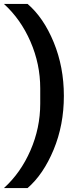

<svg xmlns="http://www.w3.org/2000/svg" viewBox="-27 -819 400 983"><path d="M114 144H-7Q79 66 129 -49Q179 -164 179 -288V-367Q179 -491 129 -606Q79 -721 -7 -799H114Q196 -729 248 -602.5Q300 -476 300 -328Q300 -179 247.5 -52.5Q195 74 114 144Z"/></svg>

Font: IBM Plex Sans JP SemiBold
Style: Regular
Weight: 600
Designer: Mike Abbink; Paul van der Laan; Pieter van Rosmalen; Wujin Sim; Yejin Wi; Jinhee Kim; Boomi Park; Yona Kim; Kichan Ma
Foundry: Sandoll Inc.
Version: Version 1.001